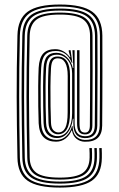

<svg xmlns="http://www.w3.org/2000/svg" viewBox="-20 -734 541 870"><path d="M251.2 116Q149.2 116 104.6 84.4Q60 52.8 59 -20Q57.5 -97.2 56.6 -164.4Q55.8 -231.5 55.6 -295.5Q55.5 -359.5 56.2 -427Q57 -494.5 59 -572.8Q60.5 -648 105.2 -680.8Q150 -713.5 251.2 -713.5Q353.2 -713.5 398.1 -680.8Q443 -648 443.8 -572.8Q444.2 -481.5 444.1 -413.5Q444 -345.5 443.8 -286.8Q443.5 -228 443 -164.5Q442 -89.5 364 -91.8Q342.8 -92.2 326.5 -105.2Q310.2 -118.2 306.5 -142.5H304Q295.5 -121.2 277.2 -106.6Q259 -92 233.8 -92Q198.5 -92 178 -111.9Q157.5 -131.8 155.2 -175.2Q154 -207 153.4 -252Q152.8 -297 153.1 -343.8Q153.5 -390.5 155.2 -427.2Q157.8 -472.2 176.2 -491.8Q194.8 -511.2 230.2 -511.2Q269 -511.2 296.5 -475.2H299.2L291.5 -500.8V-506.5H299.8L308 -449H305.2Q284.2 -503 233 -503Q200 -503 184.4 -485.2Q168.8 -467.5 166.5 -426.8Q164.5 -388.5 164.1 -341.8Q163.8 -295 164.5 -250.8Q165.2 -206.5 166.5 -175.8Q168.2 -136.5 187 -118.4Q205.8 -100.2 236.8 -100.2Q262.8 -100.2 281.2 -118.6Q299.8 -137 306.2 -162.5H309Q309.5 -131.2 325 -116Q340.5 -100.8 364 -100Q431 -98.2 431.8 -164.5Q432.2 -228 432.6 -286.8Q433 -345.5 433 -413.5Q433 -481.5 432.8 -572.5Q432 -643 390.1 -673.6Q348.2 -704.2 251.2 -704.2Q155 -704.2 113.4 -673.6Q71.8 -643 70 -572.5Q68.2 -494.5 67.5 -427Q66.8 -359.5 66.9 -295.5Q67 -231.5 67.8 -164.5Q68.5 -97.5 70 -20.2Q71 47.8 112.6 77.4Q154.2 107 251.2 107Q346.2 107 387.8 78Q429.2 49 430.5 -18.8Q431 -38.5 429.8 -63.2H440.8Q442 -38.8 441.5 -18.2Q440.5 54.2 395.8 85.1Q351 116 251.2 116ZM251.2 98Q159.5 98 120.8 70.2Q82 42.5 81.2 -20.5Q79.8 -97.8 78.9 -164.6Q78 -231.5 77.9 -295.5Q77.8 -359.5 78.5 -426.9Q79.2 -494.2 81.2 -572.2Q82.5 -638 121.4 -666.6Q160.2 -695.2 251.2 -695.2Q343 -695.2 381.9 -666.5Q420.8 -637.8 421.5 -572.2Q422 -481.5 421.9 -413.6Q421.8 -345.8 421.4 -287Q421 -228.2 420.8 -164.8Q420.2 -107 364 -108.2Q310.8 -109.5 312.5 -175L313 -196H310.2Q305.5 -156.5 286.6 -132.5Q267.8 -108.5 237.8 -108.5Q212.2 -108.5 195.8 -124.8Q179.2 -141 177.5 -176.5Q176.5 -207 175.8 -251Q175 -295 175.2 -341.6Q175.5 -388.2 177.5 -426.2Q179.5 -463 193.5 -478.9Q207.5 -494.8 235 -494.8Q261.8 -494.8 282.5 -475.4Q303.2 -456 309.8 -426H312.5L308.2 -506.5H318V-176.8Q318 -118 364 -116.8Q409 -115.2 409.5 -165Q410 -228.2 410.4 -286.9Q410.8 -345.5 410.8 -413.4Q410.8 -481.2 410.5 -572Q409.8 -632.8 373.8 -659.4Q337.8 -686 251.2 -686Q165.2 -686 129.4 -659.4Q93.5 -632.8 92.2 -572.2Q90.5 -494 89.8 -426.8Q89 -359.5 89.1 -295.6Q89.2 -231.8 90 -164.8Q90.8 -97.8 92.2 -20.5Q93.2 37.5 129 63.1Q164.8 88.8 251.2 88.8Q336 88.8 371.6 63.6Q407.2 38.5 408.2 -19.2Q408.8 -38.2 407.5 -63.2H418.5Q419.8 -38.2 419.2 -19Q418.2 43.8 379.6 70.9Q341 98 251.2 98ZM251.2 79.8Q169.8 79.8 137 56Q104.2 32.2 103.5 -20.8Q102 -98 101.1 -164.9Q100.2 -231.8 100.1 -295.6Q100 -359.5 100.9 -426.8Q101.8 -494 103.5 -572Q104.8 -627.8 137.5 -652.4Q170.2 -677 251.2 -677Q332.8 -677 365.8 -652.4Q398.8 -627.8 399.2 -572Q399.8 -481.2 399.6 -413.5Q399.5 -345.8 399.1 -287.1Q398.8 -228.5 398.5 -165.2Q398.2 -123.8 364 -125Q345.5 -125.5 337.4 -137.5Q329.2 -149.5 329.2 -176.5V-506.5H340.2V-176.5Q340.2 -152.5 345.4 -143.1Q350.5 -133.8 364 -133.2Q387 -132 387.2 -165.2Q387.8 -228.8 388 -287.2Q388.2 -345.8 388.4 -413.5Q388.5 -481.2 388 -572Q387.8 -622.5 357.8 -645.2Q327.8 -668 251.2 -668Q175.2 -668 145.5 -645.2Q115.8 -622.5 114.5 -571.8Q112.8 -493.8 112 -426.5Q111.2 -359.2 111.4 -295.5Q111.5 -231.8 112.4 -164.9Q113.2 -98 114.5 -20.8Q115.2 27 145 48.9Q174.8 70.8 251.2 70.8Q326.2 70.8 355.6 49.2Q385 27.8 386 -19.8Q386.5 -37.8 385 -63.2H396.2Q397.5 -38 397 -19.5Q396 33 363.5 56.4Q331 79.8 251.2 79.8ZM240.5 -117Q271.8 -117 289.2 -146.1Q306.8 -175.2 306.8 -220.8V-401.8Q306.8 -438 286.9 -462.1Q267 -486.2 237.8 -486.2Q213.5 -486.2 202 -472.2Q190.5 -458.2 188.8 -425.5Q186.8 -387.5 186.4 -341.2Q186 -295 186.8 -251.1Q187.5 -207.2 188.8 -177.2Q190.2 -145.5 205 -131.2Q219.8 -117 240.5 -117ZM242.5 -125.5Q226.5 -125.5 213.8 -137.9Q201 -150.2 199.8 -177.5Q198.8 -207.8 198 -251.4Q197.2 -295 197.5 -341.1Q197.8 -387.2 199.8 -424.8Q201.5 -455.2 211.9 -466.6Q222.2 -478 240 -478Q297.2 -478 297.2 -393.8V-222.8Q297.2 -125.5 242.5 -125.5ZM244.2 -133.8Q265.2 -133.8 275.9 -154.8Q286.5 -175.8 286.5 -225L286.8 -389.5Q286.8 -469.8 241.5 -469.8Q226.5 -469.8 219.5 -459.2Q212.5 -448.8 211 -424.2Q209 -386.8 208.6 -341Q208.2 -295.2 209 -251.8Q209.8 -208.2 211 -178.2Q212 -153.8 222 -143.8Q232 -133.8 244.2 -133.8Z"/></svg>

Font: Big Shoulders Inline Text Light
Style: Regular
Weight: 300
Designer: Patric King
Foundry: XO Type Co
Version: Version 1.000